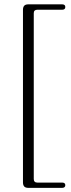

<svg xmlns="http://www.w3.org/2000/svg" viewBox="-20 -760 336 907"><path d="M139.5 -697.5V85.5Q139.5 94 143.8 98.2Q148 102.5 156 102.5H273.5Q288.5 102.5 288.5 115Q288.5 121 284.5 124.2Q280.5 127.5 273.5 127.5H114Q100.5 127.5 94.5 121Q88.5 114.5 88.5 101.5V-713.5Q88.5 -726.5 94.5 -733Q100.5 -739.5 114 -739.5H273.5Q280.5 -739.5 284.5 -736.5Q288.5 -733.5 288.5 -727Q288.5 -714 273.5 -714H156Q148 -714 143.8 -710Q139.5 -706 139.5 -697.5Z"/></svg>

Font: Fraunces ExtraLight
Style: Regular
Weight: 250
Version: Version 1.000;[b76b70a41]